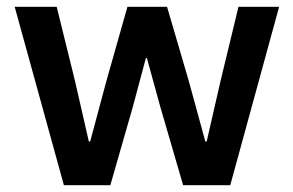

<svg xmlns="http://www.w3.org/2000/svg" viewBox="-20 -542 859 562"><path d="M23 -522H146L199 -307L240 -128H244L292 -307L353 -522H469L532 -307L581 -128H585L626 -307L678 -522H797L654 0H516L449 -230L410 -372H407L369 -230L303 0H167Z"/></svg>

Font: IBM Plex Sans Thai SmBld
Style: Regular
Weight: 600
Designer: Mike Abbink, Paul van der Laan, Pieter van Rosmalen, Ben Mitchell, Mark Frömberg
Foundry: Bold Monday
Version: Version 1.2